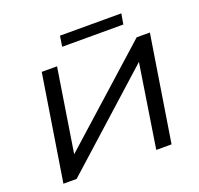

<svg xmlns="http://www.w3.org/2000/svg" viewBox="-147 -1041 1246 1203"><g transform="rotate(-20 475.5 -439.5)"><path d="M76 0 188 -705H290L200 -135L184 -134L821 -705H909L797 0H695L784 -571L800 -572L164 0ZM362 -809 373 -879H782L770 -809Z"/></g></svg>

Font: Nunito Sans 10pt Expanded Medium
Style: Italic
Weight: 500
Width: 7
Italic angle: -9°
Designer: Vernon Adams
Foundry: Vernon Adams
Version: Version 3.101;gftools[0.9.27]